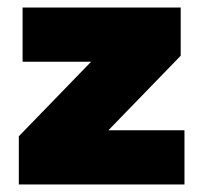

<svg xmlns="http://www.w3.org/2000/svg" viewBox="-20 -490 540 510"><path d="M30 0V-128L222 -326H40V-470H460V-342L268 -144H470V0Z"/></svg>

Font: Gantari Black
Style: Regular
Weight: 900
Version: Version 1.000